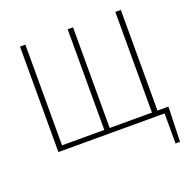

<svg xmlns="http://www.w3.org/2000/svg" viewBox="-158 -880 1233 1242"><g transform="rotate(-20 459.0 -259.5)"><path d="M841 207V0H791V-33H879V-13L872 207ZM110 0V-726H147V-33H438V-726H475V-33H766V-726H804V0Z"/></g></svg>

Font: Noto Sans TC
Style: Regular
Weight: 100
Designer: Ryoko NISHIZUKA 西塚涼子 (kana, bopomofo & ideographs); Paul D. Hunt (Latin, Greek & Cyrillic); Sandoll Communications 산돌커뮤니
Foundry: Adobe
Version: Version 2.004;hotconv 1.0.118;makeotfexe 2.5.65603